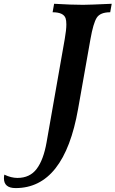

<svg xmlns="http://www.w3.org/2000/svg" viewBox="-164 -713 599 996"><path d="M-83 262.7Q-143.6 262.7 -143.6 211.9Q-143.6 203.1 -141.6 192.9Q-106 210 -73.7 210Q-9.3 210 26.1 163.3Q61.5 116.7 77.6 25.4L171.9 -510.7Q180.2 -558.1 180.2 -586.4Q180.2 -606.9 176.3 -618.2Q165.5 -649.4 108.9 -649.4L116.7 -693.4Q206.5 -688 267.1 -688Q297.4 -688 415.5 -693.4L407.7 -649.4Q356 -649.4 337.9 -621.1Q319.8 -592.8 305.2 -509.8L241.2 -148.4Q168.9 262.7 -83 262.7Z"/></svg>

Font: Kelvinch
Style: Bold Italic
Weight: 700
Italic angle: -10°
Designer: Paul James Miller
Foundry: High-Logic / Made with FontCreator
Version: Version 3.30 September 23, 2016